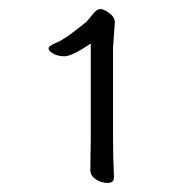

<svg xmlns="http://www.w3.org/2000/svg" viewBox="-20 -728 420 423"><path d="M229 -429Q229 -383 231 -339V-337Q231 -325 217 -325Q203 -325 191 -333Q179 -341 179 -353V-354L180 -424V-632Q138 -604 122.5 -604Q107 -604 97 -610Q87 -616 87 -621.5Q87 -627 105.5 -634.5Q124 -642 168 -678Q173 -682 183 -695Q193 -708 201 -708Q209 -708 221 -699Q233 -690 233 -679L229 -622Z"/></svg>

Font: LXGW WenKai Lite Light
Style: Regular
Weight: 300
Designer: LXGW / Fontworks Inc.
Foundry: LXGW / Fontworks Inc.
Version: Version 1.511; March 25, 2025